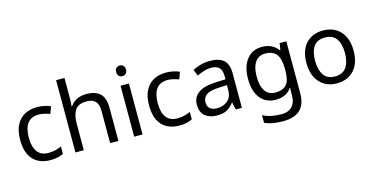

<svg xmlns="http://www.w3.org/2000/svg" viewBox="-92 -1236 3802 1951"><g transform="rotate(-15 1808.5 -260.0)"><path d="M300 10Q229 10 173.5 -19Q118 -48 86.5 -109Q55 -170 55 -265Q55 -364 88 -426Q121 -488 177.5 -517Q234 -546 306 -546Q347 -546 385 -537.5Q423 -529 447 -517L420 -444Q396 -453 364 -461Q332 -469 304 -469Q146 -469 146 -266Q146 -169 184.5 -117.5Q223 -66 299 -66Q343 -66 376.5 -75Q410 -84 438 -97V-19Q411 -5 378.5 2.5Q346 10 300 10Z M653 -537Q653 -497 648 -462H654Q680 -503 724.5 -524Q769 -545 821 -545Q919 -545 968 -498.5Q1017 -452 1017 -349V0H930V-343Q930 -472 810 -472Q720 -472 686.5 -421.5Q653 -371 653 -277V0H565V-760H653Z M1228 -737Q1248 -737 1263.5 -723.5Q1279 -710 1279 -681Q1279 -653 1263.5 -639Q1248 -625 1228 -625Q1206 -625 1191 -639Q1176 -653 1176 -681Q1176 -710 1191 -723.5Q1206 -737 1228 -737ZM1271 -536V0H1183V-536Z M1656 10Q1585 10 1529.5 -19Q1474 -48 1442.5 -109Q1411 -170 1411 -265Q1411 -364 1444 -426Q1477 -488 1533.5 -517Q1590 -546 1662 -546Q1703 -546 1741 -537.5Q1779 -529 1803 -517L1776 -444Q1752 -453 1720 -461Q1688 -469 1660 -469Q1502 -469 1502 -266Q1502 -169 1540.5 -117.5Q1579 -66 1655 -66Q1699 -66 1732.5 -75Q1766 -84 1794 -97V-19Q1767 -5 1734.5 2.5Q1702 10 1656 10Z M2124 -545Q2222 -545 2269 -502Q2316 -459 2316 -365V0H2252L2235 -76H2231Q2196 -32 2157.5 -11Q2119 10 2051 10Q1978 10 1930 -28.5Q1882 -67 1882 -149Q1882 -229 1945 -272.5Q2008 -316 2139 -320L2230 -323V-355Q2230 -422 2201 -448Q2172 -474 2119 -474Q2077 -474 2039 -461.5Q2001 -449 1968 -433L1941 -499Q1976 -518 2024 -531.5Q2072 -545 2124 -545ZM2150 -259Q2050 -255 2011.5 -227Q1973 -199 1973 -148Q1973 -103 2000.5 -82Q2028 -61 2071 -61Q2139 -61 2184 -98.5Q2229 -136 2229 -214V-262Z M2672 -546Q2725 -546 2767.5 -526Q2810 -506 2840 -465H2845L2857 -536H2927V9Q2927 124 2868.5 182Q2810 240 2687 240Q2569 240 2494 206V125Q2573 167 2692 167Q2761 167 2800.5 126.5Q2840 86 2840 16V-5Q2840 -17 2841 -39.5Q2842 -62 2843 -71H2839Q2785 10 2673 10Q2569 10 2510.5 -63Q2452 -136 2452 -267Q2452 -395 2510.5 -470.5Q2569 -546 2672 -546ZM2684 -472Q2617 -472 2580 -418.5Q2543 -365 2543 -266Q2543 -167 2579.5 -114.5Q2616 -62 2686 -62Q2767 -62 2804 -105.5Q2841 -149 2841 -246V-267Q2841 -377 2803 -424.5Q2765 -472 2684 -472Z M3563 -269Q3563 -136 3495.5 -63Q3428 10 3313 10Q3242 10 3186.5 -22.5Q3131 -55 3099 -117.5Q3067 -180 3067 -269Q3067 -402 3134 -474Q3201 -546 3316 -546Q3389 -546 3444.5 -513.5Q3500 -481 3531.5 -419.5Q3563 -358 3563 -269ZM3158 -269Q3158 -174 3195.5 -118.5Q3233 -63 3315 -63Q3396 -63 3434 -118.5Q3472 -174 3472 -269Q3472 -364 3434 -418Q3396 -472 3314 -472Q3232 -472 3195 -418Q3158 -364 3158 -269Z"/></g></svg>

Font: Noto Sans Pau Cin Hau
Style: Regular
Weight: 400
Designer: Monotype Design Team
Foundry: Monotype Imaging Inc.
Version: Version 2.002; ttfautohint (v1.8.4.7-5d5b)